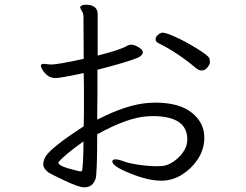

<svg xmlns="http://www.w3.org/2000/svg" viewBox="-20 -766 1040 812"><path d="M321 -41Q326 -41 328 -48Q333 -88 333 -168Q252 -110 228 -81Q227 -80 227 -78Q227 -63 298 -46Q313 -42 319 -41ZM810 -477Q732 -543 651 -583Q638 -590 638 -598.5Q638 -607 641 -611Q655 -628 668 -628Q681 -628 721.5 -610Q762 -592 811.5 -561.5Q861 -531 865 -520Q868 -513 868 -503.5Q868 -494 857.5 -481Q847 -468 834 -468Q821 -468 810 -477ZM612 -331 636 -332Q738 -332 791 -289.5Q844 -247 844 -185V-177Q842 -131 816 -92Q790 -53 751.5 -28.5Q713 -4 670 -2H659Q607 -2 531 -32.5Q455 -63 455 -83Q455 -92 468 -92Q481 -92 503.5 -83.5Q526 -75 568 -69Q610 -63 646 -63L667 -64Q689 -66 713 -82Q737 -98 754 -122Q771 -146 772 -172V-177Q772 -275 625 -275L602 -274Q520 -269 391 -198Q391 -29 384 -9Q371 26 339 26H334Q313 26 254 -2Q195 -30 186 -36Q163 -53 163 -70.5Q163 -88 174 -106Q199 -144 334 -232Q335 -258 335 -285V-398Q335 -427 334 -457Q236 -436 215.5 -436Q195 -436 182 -446Q169 -456 161 -468.5Q153 -481 153 -488.5Q153 -496 166 -496L195 -493Q224 -493 334 -517L333 -695Q333 -709 326 -720Q319 -731 319 -735V-737Q324 -746 345.5 -746Q367 -746 380 -736Q393 -726 393 -707V-531Q489 -555 517 -572Q525 -577 535.5 -577Q546 -577 559 -570Q584 -558 584 -545Q584 -532 563 -522Q521 -504 392 -471V-366Q392 -313 391 -260Q520 -326 612 -331Z"/></svg>

Font: LXGW Bright GB
Style: Regular
Weight: 400
Designer: Christian Thalmann (Catharsis Fonts)
Foundry: LXGW / Christian Thalmann (Catharsis Fonts) / Fontworks Inc.
Version: Version 5.510